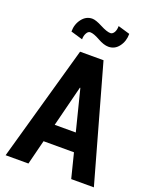

<svg xmlns="http://www.w3.org/2000/svg" viewBox="-167 -1019 889 1112"><g transform="rotate(20 277.0 -463.5)"><path d="M374 -151.4Q327.1 -151.4 186.5 -151.4Q176.8 -113.3 148.4 0Q113.3 0 7.8 0Q57.6 -177.7 208 -710.9Q244.1 -710.9 352.5 -710.9Q402.3 -533.2 551.8 0Q517.6 0 412.1 0Q402.3 -38.1 374 -151.4ZM214.8 -262.7Q247.1 -262.7 344.7 -262.7Q329.1 -325.2 281.2 -514.6Q280.3 -514.6 278.3 -514.6Q262.7 -451.2 214.8 -262.7ZM440.4 -905.3Q440.4 -859.4 415 -826.2Q390.6 -793.9 351.6 -793.9Q323.2 -793.9 285.2 -815.4Q247.1 -836.9 225.6 -836.9Q211.9 -836.9 203.1 -820.3Q194.3 -804.7 194.3 -782.2Q169.9 -789.1 121.1 -803.7Q121.1 -848.6 146.5 -881.8Q171.9 -915 210 -915Q231.4 -915 272.5 -893.6Q313.5 -872.1 335.9 -872.1Q348.6 -872.1 358.4 -887.7Q367.2 -903.3 367.2 -926.8Q391.6 -919.9 440.4 -905.3Z"/></g></svg>

Font: Noto Sans Hebrew DECATHLON 
Style: Bold
Weight: 400
Designer: Monotype Design Team
Version: Version 2.000;GOOG;noto-fonts:20170220:a8a215d2e889